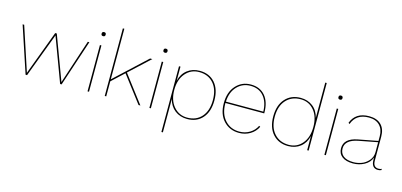

<svg xmlns="http://www.w3.org/2000/svg" viewBox="-77 -1261 4195 2003"><g transform="rotate(15 2020.0 -260.0)"><path d="M733 -500H750L584 0H568L390 -477L211 0H195L29 -500H46L203 -23L381 -500H398L576 -23Z M894 -620Q894 -598 872 -598Q850 -598 850 -620Q850 -642 872 -642Q894 -642 894 -620ZM880 -500V0H864V-500Z M1415 0 1198 -285 1066 -162V0H1050V-730H1066V-184L1406 -500H1430L1210 -296L1435 0Z M1562 -620Q1562 -598 1540 -598Q1518 -598 1518 -620Q1518 -642 1540 -642Q1562 -642 1562 -620ZM1548 -500V0H1532V-500Z M1941 -510Q2045 -510 2106 -440.5Q2167 -371 2167 -250Q2167 -129 2106 -59.5Q2045 10 1941 10Q1864 10 1808.5 -32.5Q1753 -75 1734 -151V210H1718V-500H1734V-347Q1752 -424 1807.5 -467Q1863 -510 1941 -510ZM1938 -4Q2036 -4 2093.5 -69.5Q2151 -135 2151 -250Q2151 -365 2093.5 -430.5Q2036 -496 1938 -496Q1849 -496 1791.5 -428.5Q1734 -361 1734 -250Q1734 -138 1791.5 -71Q1849 -4 1938 -4Z M2704 -255H2285V-250Q2285 -137 2345.5 -70.5Q2406 -4 2501 -4Q2562 -4 2612 -34Q2662 -64 2687 -116L2700 -109Q2674 -54 2620.5 -22Q2567 10 2501 10Q2399 10 2334 -60Q2269 -130 2269 -250Q2269 -369 2332.5 -439.5Q2396 -510 2493 -510Q2592 -510 2648 -444Q2704 -378 2704 -262ZM2493 -496Q2407 -496 2349 -435Q2291 -374 2286 -270H2690Q2688 -373 2636.5 -434.5Q2585 -496 2493 -496Z M3236 -730H3252V0H3236V-153Q3218 -76 3163.5 -33Q3109 10 3032 10Q2928 10 2865.5 -59.5Q2803 -129 2803 -250Q2803 -371 2865.5 -440.5Q2928 -510 3032 -510Q3108 -510 3162.5 -468Q3217 -426 3236 -349ZM3035 -4Q3123 -4 3179.5 -71Q3236 -138 3236 -250Q3236 -362 3180 -429Q3124 -496 3035 -496Q2937 -496 2878 -430.5Q2819 -365 2819 -250Q2819 -135 2878 -69.5Q2937 -4 3035 -4Z M3452 -620Q3452 -598 3430 -598Q3408 -598 3408 -620Q3408 -642 3430 -642Q3452 -642 3452 -620ZM3438 -500V0H3422V-500Z M4005 -6Q4027 -6 4039 -14L4038 0Q4024 8 4002 8Q3930 8 3930 -84V-107Q3910 -51 3854 -20.5Q3798 10 3732 10Q3656 10 3614 -22Q3572 -54 3572 -112Q3572 -217 3716 -245L3930 -286V-336Q3930 -410 3888.5 -453Q3847 -496 3771 -496Q3634 -496 3592 -378L3579 -388Q3625 -510 3771 -510Q3855 -510 3900.5 -464.5Q3946 -419 3946 -336V-78Q3946 -6 4005 -6ZM3734 -4Q3777 -4 3820 -19.5Q3863 -35 3896.5 -73.5Q3930 -112 3930 -165V-272L3727 -233Q3588 -206 3588 -114Q3588 -61 3625.5 -32.5Q3663 -4 3734 -4Z"/></g></svg>

Font: Elaine Sans Thin
Style: Regular
Weight: 250
Designer: Wei Huang
Foundry: Wei Huang
Version: Version 2.001;December 24, 2019;FontCreator 12.0.0.2547 64-b